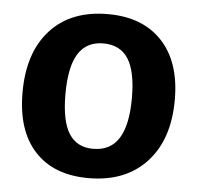

<svg xmlns="http://www.w3.org/2000/svg" viewBox="-45 -592 667 649"><g transform="rotate(5 288.5 -267.0)"><path d="M546 -277Q546 -142 474.5 -65Q403 12 278 12Q160 12 95.5 -58Q31 -128 31 -257Q31 -393 101 -469.5Q171 -546 296 -546Q414 -546 480 -475.5Q546 -405 546 -277ZM176 -264Q176 -173 203 -130.5Q230 -88 285 -88Q344 -88 372.5 -133.5Q401 -179 401 -270Q401 -361 373.5 -403.5Q346 -446 289 -446Q232 -446 204 -401.5Q176 -357 176 -264Z"/></g></svg>

Font: Bitter Pro
Style: Bold
Weight: 700
Designer: Sol Matas, and Bitter project Authors
Foundry: Sol Matas
Version: Version 1.010